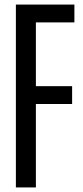

<svg xmlns="http://www.w3.org/2000/svg" viewBox="-20 -820 362 840"><path d="M49.5 0V-800H305.5V-722H137V-443H295.5V-365H137V0Z"/></svg>

Font: Big Shoulders Display Thin SemiBold
Style: Regular
Weight: 600
Version: Version 2.002